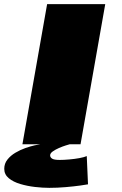

<svg xmlns="http://www.w3.org/2000/svg" viewBox="-58 -695 590 925"><path d="M50 0 169 -675H449L330 0ZM179.5 210Q148 210 110.8 205.8Q73.5 201.5 39.8 191.5Q6 181.5 -15.8 163.5Q-37.5 145.5 -37.5 118.5Q-37.5 93 -22.2 73.8Q-7 54.5 16.2 40.8Q39.5 27 64.5 18.2Q89.5 9.5 109 5.2Q128.5 1 136 0H278Q273.5 1 258.5 5.8Q243.5 10.5 226.2 18Q209 25.5 196.2 34.5Q183.5 43.5 183.5 53.5Q183.5 63 193 69.2Q202.5 75.5 229.5 75.5Q250 75.5 275.5 73.2Q301 71 324.2 66.8Q347.5 62.5 360 57L366 193Q359 194.5 329 198.8Q299 203 258.8 206.5Q218.5 210 179.5 210Z"/></svg>

Font: Anybody UltraExpanded Black
Style: Italic
Weight: 900
Width: 9
Italic angle: -10°
Designer: Tyler Finck
Foundry: Etcetera Type Company
Version: Version 1.010; ttfautohint (v1.8.3) -l 8 -r 50 -G 200 -x 14 